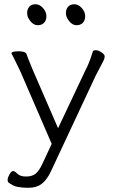

<svg xmlns="http://www.w3.org/2000/svg" viewBox="-20 -722 540 906"><path d="M371 -614.5Q360 -603 341 -603Q322 -603 306.5 -622Q291 -641 291 -660Q291 -679 301.5 -690.5Q312 -702 331 -702Q350 -702 366 -684Q382 -666 382 -646Q382 -626 371 -614.5ZM188 -614.5Q177 -603 158 -603Q139 -603 123.5 -622Q108 -641 108 -660Q108 -679 118.5 -690.5Q129 -702 148 -702Q167 -702 183 -684Q199 -666 199 -646Q199 -626 188 -614.5ZM133 -396 254 -117 381 -386Q402 -425 418 -479Q420 -485 432 -485Q444 -485 459 -475Q474 -465 474 -456Q474 -447 469 -437Q464 -427 453 -406Q442 -385 432 -366L221 85Q202 126 177.5 145Q153 164 116 164H106Q87 164 64 160Q41 156 19 138Q16 135 16 125.5Q16 116 25 100.5Q34 85 41.5 85Q49 85 60 96Q74 111 102.5 111Q131 111 147.5 98Q164 85 179 53L224 -43L77 -383Q54 -432 45 -449Q36 -465 34 -470Q35 -480 67.5 -480Q100 -480 105 -467Q113 -444 133 -396Z"/></svg>

Font: Moon Stars Kai T Light
Style: Regular
Weight: 300
Designer: GuiWonder
Version: Version 1.101